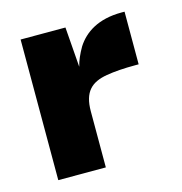

<svg xmlns="http://www.w3.org/2000/svg" viewBox="-72 -480 517 546"><g transform="rotate(-15 187.0 -207.0)"><path d="M175 0V-165C175 -222 199 -245 246 -253C269 -257 298 -259 331 -259H341V-414H332C263 -414 222 -386 199 -350C188 -331 180 -313 176 -296L167 -414H35V0Z"/></g></svg>

Font: OSH Darker Grotesque Black
Style: Regular
Weight: 900
Designer: Gabriel Lam
Foundry: TypeRant
Version: Version 1.000;Glyphs 3.1.1 (3148)